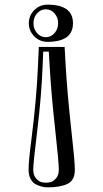

<svg xmlns="http://www.w3.org/2000/svg" viewBox="-20 -774 442 826"><path d="M190 -552H166L163 -483Q158 -358 140.5 -214.5Q123 -71 123 -44Q123 -21 134.5 -7.5Q146 6 156.5 9Q167 12 178 12Q189 12 199.5 9Q210 6 221.5 -7.5Q233 -21 233 -44Q233 -77 217 -220.5Q201 -364 194 -483ZM147 -572H258L263 -484Q269 -377 289 -194Q302 -79 302 -44Q302 2 270.5 17Q239 32 185 32Q174 32 162.5 29.5Q151 27 136 20Q121 13 112 -3.5Q103 -20 103 -44Q103 -82 115 -173Q137 -346 143 -484ZM139.5 -716.5Q124 -699 124 -674Q124 -649 139.5 -631.5Q155 -614 177 -614Q199 -614 214.5 -631.5Q230 -649 230 -674Q230 -699 214.5 -716.5Q199 -734 177 -734Q155 -734 139.5 -716.5ZM184 -594Q151 -594 127.5 -617.5Q104 -641 104 -674Q104 -707 127.5 -730.5Q151 -754 184 -754Q294 -754 294 -674Q294 -594 184 -594Z"/></svg>

Font: Jacques Francois Shadow
Style: Regular
Weight: 400
Designer: Alexei Vanyashin, Nikita Kanarev (i@xarsok.ru)
Foundry: Cyreal (www.cyreal.org)
Version: Version 1.003